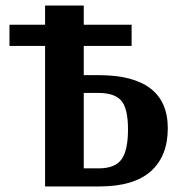

<svg xmlns="http://www.w3.org/2000/svg" viewBox="-20 -670 658 690"><path d="M142 0V-505H14V-581H142V-650H281V-581H453V-505H281V-400H333Q583 -400 583 -209Q583 -109 522 -54.5Q461 0 337 0ZM281 -65H335Q393 -65 416.5 -97Q440 -129 440 -205Q440 -280 416 -308Q392 -336 334 -336H281Z"/></svg>

Font: Arsenal
Style: Bold
Weight: 700
Designer: Andrij Shevchenko
Foundry: Stairsfor
Version: Version 2.001;PS 002.001;hotconv 1.0.88;makeotf.lib2.5.64775